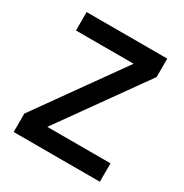

<svg xmlns="http://www.w3.org/2000/svg" viewBox="-155 -782 864 903"><g transform="rotate(30 277.0 -330.0)"><path d="M511 -100H168L496 -560V-660H58V-560H371L43 -100V0H511Z"/></g></svg>

Font: Quattrocento Sans
Style: Bold
Weight: 700
Designer: Pablo Impallari
Foundry: Pablo Impallari, Igino Marini, Brenda Gallo
Version: Version 2.000